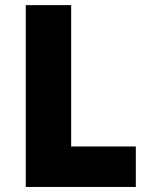

<svg xmlns="http://www.w3.org/2000/svg" viewBox="-20 -740 602 760"><path d="M82 0V-719.7H261.7V-160.2H517.6V0Z"/></svg>

Font: Reddit Mono Black
Style: Regular
Weight: 900
Monospace: yes
Designer: Stephen Hutchings
Foundry: Reddit
Version: Version 1.014